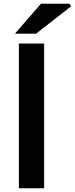

<svg xmlns="http://www.w3.org/2000/svg" viewBox="-20 -1007 400 1027"><path d="M81 -774H216V0H81ZM199 -987H352L360 -973L173 -827H60Z"/></svg>

Font: Nebula Sans Semibold
Style: Regular
Weight: 600
Designer: Paul D. Hunt for Adobe (as Source Sans)
Foundry: Nebula Entertainment & Broadcasting LLC
Version: Version 1.010